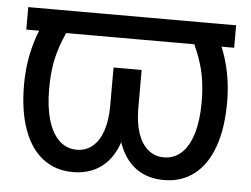

<svg xmlns="http://www.w3.org/2000/svg" viewBox="-44 -601 869 665"><g transform="rotate(5 390.0 -268.0)"><path d="M751 -467.8H28.3V-545.9H751ZM208 -545.9Q174.3 -488.8 156.2 -442.9Q138.2 -397 131.6 -356.9Q125 -316.9 125 -269.5Q125 -206.5 138.7 -161.1Q152.3 -115.7 178 -92Q203.6 -68.4 238.3 -68.4Q269.5 -68.4 292.5 -87.2Q315.4 -106 328.1 -142.3Q340.8 -178.7 340.8 -230.5V-363.3H407.2V-230.5Q407.2 -153.8 387 -99.9Q366.7 -45.9 327.1 -18.1Q287.6 9.8 231.4 9.8Q170.4 9.8 126.7 -24.2Q83 -58.1 60.1 -122.6Q37.1 -187 37.1 -277.3Q37.1 -351.1 55.9 -417.7Q74.7 -484.4 113.3 -545.9ZM667 -545.9Q705.6 -484.4 724.4 -417.7Q743.2 -351.1 743.2 -277.3Q743.2 -187 720.2 -122.6Q697.3 -58.1 653.3 -24.2Q609.4 9.8 547.9 9.8Q491.7 9.8 452.4 -18.1Q413.1 -45.9 392.6 -99.9Q372.1 -153.8 372.1 -230.5V-363.3H438.5V-230.5Q438.5 -178.7 451.2 -142.3Q463.9 -106 487.1 -87.2Q510.3 -68.4 541 -68.4Q576.7 -68.4 602.3 -92Q627.9 -115.7 641.6 -161.1Q655.3 -206.5 655.3 -269.5Q655.3 -316.9 648.4 -356.9Q641.6 -397 623.3 -442.6Q605 -488.3 571.3 -545.9Z"/></g></svg>

Font: Intratopia Thin
Style: Regular
Weight: 100
Designer: Rasmus Andersson
Foundry: rsms
Version: Version 3.000;Glyphs 3.2.3 (3260)